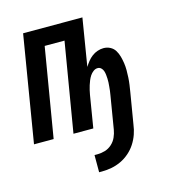

<svg xmlns="http://www.w3.org/2000/svg" viewBox="-108 -610 817 907"><g transform="rotate(-15 300.0 -156.5)"><path d="M265 207V123H279Q298 123 316.5 117.5Q335 112 350 98.5Q365 85 373 67Q381 49 384 31L411 -132Q413 -142 414 -152Q415 -162 416 -172Q417 -182 417.5 -191.5Q418 -201 417.5 -210.5Q417 -220 416 -229.5Q415 -239 412 -248Q409 -257 402 -263.5Q395 -270 385 -270Q374 -270 364 -262.5Q354 -255 347.5 -245Q341 -235 336.5 -224Q332 -213 328.5 -202Q325 -191 322.5 -180Q320 -169 318 -158L292 0H195L268 -436H171L98 0H2L88 -520H378L340 -288Q348 -301 357.5 -313Q367 -325 379.5 -334.5Q392 -344 407 -349Q422 -354 436 -354Q454 -354 469 -346Q484 -338 492.5 -324Q501 -310 505.5 -293.5Q510 -277 512.5 -260Q515 -243 515 -225.5Q515 -208 514 -190Q513 -172 510.5 -154.5Q508 -137 505 -119L480 31Q477 55 469 78Q461 101 447.5 122Q434 143 414.5 160Q395 177 372.5 187.5Q350 198 326.5 202.5Q303 207 279 207Z"/></g></svg>

Font: Iosevka SS04 Md Ex Obl
Style: Regular
Weight: 500
Width: 7
Italic angle: -9°
Monospace: yes
Designer: Belleve Invis
Foundry: Belleve Invis
Version: Version 19.0.0; ttfautohint (v1.8.4)